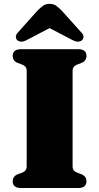

<svg xmlns="http://www.w3.org/2000/svg" viewBox="-20 -948 500 968"><path d="M346 -109Q346 -96.5 352.5 -88.8Q359 -81 371.5 -76.5L390.5 -69.5Q416 -59.5 416 -33Q416 -18 405.8 -9Q395.5 0 374 0H86Q64.5 0 54.2 -9Q44 -18 44 -33Q44 -59.5 69.5 -69.5L89 -76.5Q102 -81 108.2 -88.8Q114.5 -96.5 114.5 -109V-591Q114.5 -603.5 108.2 -611.2Q102 -619 89 -623.5L69.5 -630.5Q44 -640.5 44 -667Q44 -682.5 54.2 -691.2Q64.5 -700 86 -700H374Q395.5 -700 405.8 -691.2Q416 -682.5 416 -667Q416 -640.5 390.5 -630.5L371.5 -623.5Q359 -619 352.5 -611.2Q346 -603.5 346 -591ZM278 -831.5H182L343.5 -747Q375 -730 393 -745Q400 -750.5 401 -761.5Q402 -772.5 389.5 -785L292 -893.5Q276.5 -909.5 263.2 -919Q250 -928.5 230 -928.5Q210 -928.5 197 -919Q184 -909.5 168 -893.5L71 -785Q59 -772.5 60 -761.5Q61 -750.5 67.5 -745Q86 -730 116.5 -747Z"/></svg>

Font: Fraunces Black
Style: Regular
Weight: 900
Version: Version 1.000;[b76b70a41]